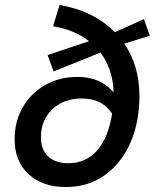

<svg xmlns="http://www.w3.org/2000/svg" viewBox="-20 -742 624 774"><path d="M246 12Q151 12 95 -40Q39 -92 39 -180Q39 -253 72 -310Q105 -367 162.5 -399.5Q220 -432 292 -432Q384 -432 436 -372H438Q434 -466 385 -530L196 -454L172 -520L339 -576Q280 -622 194 -636L220 -722Q359 -698 443 -612L560 -665L584 -598L481 -566Q542 -478 542 -355Q542 -247 504.5 -164Q467 -81 400.5 -34.5Q334 12 246 12ZM255 -84Q327 -84 372 -136Q417 -188 432 -284Q410 -316 380 -330.5Q350 -345 310 -345Q237 -345 191 -301.5Q145 -258 145 -188Q145 -139 174 -111.5Q203 -84 255 -84Z"/></svg>

Font: Sometype Mono SemiBold
Style: Italic
Weight: 600
Italic angle: -12°
Designer: Ryoichi Tsunekawa
Foundry: Dharma Type
Version: Version 1.001